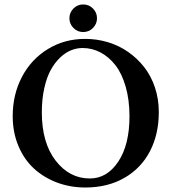

<svg xmlns="http://www.w3.org/2000/svg" viewBox="-20 -833 770 863"><path d="M310.1 -707.3Q292 -725.6 292 -751Q292 -776.4 310.1 -794.7Q328.1 -813 354 -813Q379.9 -813 397.9 -794.7Q416 -776.4 416 -751Q416 -725.6 397.9 -707.3Q379.9 -689 354 -689Q328.1 -689 310.1 -707.3ZM351.1 -617.2Q324.7 -617.2 299.3 -606.9Q273.9 -596.7 250 -574Q226.1 -551.3 208 -518.3Q189.9 -485.4 179 -436.3Q168 -387.2 168 -328.1Q168 -191.4 230 -111.1Q292 -30.8 383.8 -30.8Q461.4 -30.8 511.7 -106.7Q562 -182.6 562 -310.1Q562 -383.8 544.9 -443.4Q527.8 -502.9 498.5 -540.3Q469.2 -577.6 431.6 -597.4Q394 -617.2 351.1 -617.2ZM693.8 -329.1Q693.8 -229.5 653.8 -152.8Q613.8 -76.2 538.6 -33.2Q463.4 9.8 363.8 9.8Q295.4 9.8 235.8 -12.7Q176.3 -35.2 132.1 -75.9Q87.9 -116.7 62.5 -177.5Q37.1 -238.3 37.1 -311Q37.1 -408.2 78.6 -487.3Q120.1 -566.4 194.8 -612.3Q269.5 -658.2 362.8 -658.2Q415.5 -658.2 465.1 -643.3Q514.6 -628.4 555.9 -599.6Q597.2 -570.8 628.2 -531.2Q659.2 -491.7 676.5 -439.7Q693.8 -387.7 693.8 -329.1Z"/></svg>

Font: Linux Libertine G
Style: Semibold
Weight: 600
Designer: Philipp H. Poll
Foundry: Philipp H. Poll
Version: Version 5.1.1